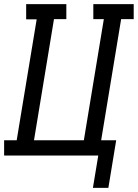

<svg xmlns="http://www.w3.org/2000/svg" viewBox="-30 -755 669 932"><path d="M421 157 447 0H-10V-74H51L148 -661H97V-735H292V-662H232L135 -74H377L474 -662H423V-735H619V-662H558L461 -74H534L496 157Z"/></svg>

Font: Iosevka HT Extended
Style: Italic
Weight: 400
Width: 7
Italic angle: -9°
Monospace: yes
Designer: Belleve Invis
Foundry: Belleve Invis
Version: Version 32.3.0; ttfautohint (v1.8.4)